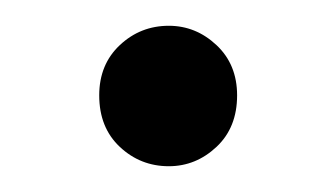

<svg xmlns="http://www.w3.org/2000/svg" viewBox="-20 -119 251 149"><path d="M111 10Q89 10 73 -5Q57 -20 57 -45Q57 -69 73 -84Q89 -99 111 -99Q132 -99 148 -84Q164 -69 164 -45Q164 -20 148 -5Q132 10 111 10Z"/></svg>

Font: Murecho Thin Light
Style: Regular
Weight: 300
Version: Version 1.010